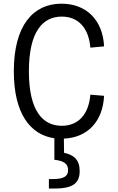

<svg xmlns="http://www.w3.org/2000/svg" viewBox="-20 -762 660 1070"><path d="M141 -364.5C141 -588.5 219.5 -669.5 324.5 -669.5C419 -669.5 475 -602.5 483.5 -496.5L560 -503.5C553.5 -647.5 463.5 -741.5 322.5 -741.5C166.5 -741.5 57 -622.5 57 -364.5C57 -130 148.5 -10.5 283 8.5V128.5C331.5 133.5 359.5 148.5 359.5 186C359.5 217 340.5 236 274.5 236H252.5V288.5H287C392.5 288.5 424 253.5 424 191.5C424 129 392.5 101.5 337 89.5L336 10.5C469.5 5 553.5 -87.5 560 -228L483.5 -234.5C475 -128 419 -61 324.5 -61C219.5 -61 141 -142 141 -364.5Z"/></svg>

Font: Monaspace Neon Light
Style: Regular
Weight: 300
Designer: Riley Cran & the Lettermatic Team
Foundry: Lettermatic
Version: Version 1.200 (Monaspace Neon)